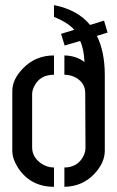

<svg xmlns="http://www.w3.org/2000/svg" viewBox="-20 -717 450 738"><path d="M27.3 -137.7V-367.2Q27.3 -412.1 68.4 -454.1Q116.2 -503.9 187.5 -503.9V-429.7Q131.8 -429.7 110.4 -382.8Q103.5 -368.2 103.5 -354.5V-150.4Q103.5 -114.3 136.7 -89.8Q160.2 -73.2 187.5 -73.2V1Q97.7 1 49.8 -71.3Q27.3 -106.4 27.3 -137.7ZM187.5 -652.3V-697.3Q278.3 -679.7 326.2 -621.1L379.9 -637.7L393.6 -591.8L352.5 -579.1Q382.8 -517.6 382.8 -428.7V-137.7Q382.8 -91.8 342.8 -48.8Q296.9 0 227.5 1V-73.2Q279.3 -73.2 301.8 -119.1Q308.6 -134.8 308.6 -148.4L307.6 -359.4Q307.6 -397.5 272.5 -418Q252 -429.7 227.5 -429.7V-503.9Q273.4 -502.9 304.7 -478.5Q302.7 -528.3 288.1 -559.6L228.5 -542L214.8 -586.9L265.6 -602.5Q241.2 -629.9 187.5 -652.3Z"/></svg>

Font: Post No Bills Jaffna SemiBold
Style: Regular
Weight: 600
Designer: Kosala Senevirathne, Siva Puranthara, Lasantha Premarathna, Tharique Azeez
Foundry: Mooniak
Version: Version 1.220 ; ttfautohint (v1.6)